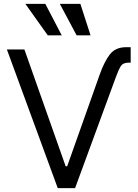

<svg xmlns="http://www.w3.org/2000/svg" viewBox="-20 -975 713 995"><path d="M496.1 -586.9Q520 -654.8 548.8 -692.4Q577.6 -730 632.8 -730.5H657.2V-650.4H645.5Q616.7 -649.9 605.5 -631.3Q594.2 -612.8 581.1 -577.1L369.1 0H279.3L15.6 -718.8H106.4L320.3 -113.3H328.1ZM227.5 -792 111.3 -955.1H214.8L299.8 -792ZM377 -792 290 -955.1H396.5L449.2 -792Z"/></svg>

Font: Inter Display V
Style: Regular
Weight: 400
Designer: Rasmus Andersson
Foundry: rsms
Version: Version 3.015;git-src